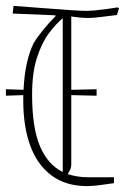

<svg xmlns="http://www.w3.org/2000/svg" viewBox="-20 -622 431 652"><path d="M384 -593 377 -571Q343 -567 319.5 -564Q296 -561 280 -561Q265 -561 250 -562.5Q235 -564 222 -566V-317L308 -319V-297L222 -299V-61Q222 -53 218 -45Q214 -37 210 -31Q241 -20 281 -20H367V0Q340 4 316.5 7Q293 10 276 10Q203 10 154.5 -26.5Q106 -63 82.5 -128Q59 -193 59 -280Q59 -290 59 -299L0 -297V-319L60 -317Q62 -364 70.5 -404Q79 -444 94 -475Q105 -494 126.5 -520.5Q148 -547 168 -566V-570L23 -576L26 -602Q81 -598 132 -594Q183 -590 221.5 -587.5Q260 -585 275 -585Q283 -585 300.5 -586.5Q318 -588 340 -591Q362 -594 380 -597ZM89 -301Q89 -189 115.5 -126Q142 -63 193 -38V-560Q170 -541 146 -509Q122 -477 105.5 -426Q89 -375 89 -301Z"/></svg>

Font: Grenze Gotisch Thin
Style: Regular
Weight: 100
Designer: Renata Polastri
Foundry: Omnibus-Type
Version: Version 1.001